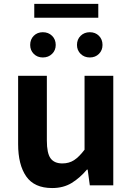

<svg xmlns="http://www.w3.org/2000/svg" viewBox="-20 -947 677 981"><path d="M246.4 13.8Q155.3 13.8 113.9 -45.8Q72.6 -105.3 72.6 -210.6V-559.8H219.4V-228.7Q219.4 -164.3 238.3 -138.2Q257.3 -112 298.6 -112Q332.7 -112 358.4 -128.6Q384.1 -145.2 412 -182.1V-559.8H558.8V0H438.9L427.9 -80.6H424.3Q388.2 -37.8 346 -12Q303.8 13.8 246.4 13.8ZM198.8 -653.4Q170.8 -653.4 152.5 -671.7Q134.2 -690 134.2 -717.3Q134.2 -745.8 152.5 -764.1Q170.8 -782.4 198.8 -782.4Q227.3 -782.4 246 -764.1Q264.7 -745.8 264.7 -717.3Q264.7 -690 246 -671.7Q227.3 -653.4 198.8 -653.4ZM155.1 -856.3V-927.1H482.2V-856.3ZM438.9 -653.4Q410.7 -653.4 392 -671.7Q373.3 -690 373.3 -717.3Q373.3 -745.8 392 -764.1Q410.7 -782.4 438.9 -782.4Q467.2 -782.4 485.5 -764.1Q503.8 -745.8 503.8 -717.3Q503.8 -690 485.5 -671.7Q467.2 -653.4 438.9 -653.4Z"/></svg>

Font: Noto Sans TC
Style: Regular
Weight: 100
Designer: Ryoko NISHIZUKA 西塚涼子 (kana, bopomofo & ideographs); Paul D. Hunt (Latin, Greek & Cyrillic); Sandoll Communications 산돌커뮤니
Foundry: Adobe
Version: Version 2.004;hotconv 1.0.118;makeotfexe 2.5.65603